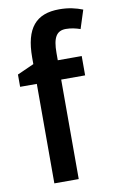

<svg xmlns="http://www.w3.org/2000/svg" viewBox="-87 -813 526 861"><g transform="rotate(-10 176.0 -382.5)"><path d="M309 -453V-541H200V-574C200 -644 217 -673 260 -673C283 -673 305 -668 325 -661L352 -745C321 -757 288 -765 246 -765C140 -765 89 -707 89 -573V-543L13 -509V-453H89V0H200V-453Z"/></g></svg>

Font: Noto Sans UI SemiCondensed Medium
Style: Regular
Weight: 500
Width: 4
Designer: Monotype Design Team
Foundry: Monotype Imaging Inc.
Version: Version 1.901